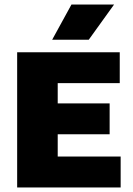

<svg xmlns="http://www.w3.org/2000/svg" viewBox="-20 -825 584 845"><path d="M55.5 0V-595H507V-459H234V-136H511V0ZM172.5 -234V-370H462.5V-234ZM209.5 -650 294.5 -805H482L370.5 -650Z"/></svg>

Font: Encode Sans SC SemiCondensed ExtraBold
Style: Regular
Weight: 800
Width: 4
Designer: Multiple Designers
Foundry: Impallari Type
Version: Version 3.002